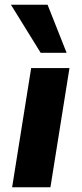

<svg xmlns="http://www.w3.org/2000/svg" viewBox="-20 -787 343 807"><path d="M31 0 111 -501H272L192 0ZM151 -565 26 -767H180L260 -565Z"/></svg>

Font: Nunito Sans 8pt ExtraBold
Style: Italic
Weight: 800
Italic angle: -9°
Version: Version 3.101;gftools[0.9.27]